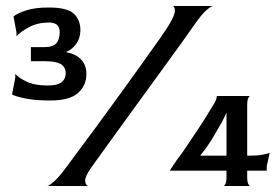

<svg xmlns="http://www.w3.org/2000/svg" viewBox="-20 -620 924 640"><path d="M147 -285Q96 -285 63.5 -292Q31 -299 20 -305L31 -361V-374Q41 -361 68.5 -348Q96 -335 138 -335Q172 -335 185.5 -346Q199 -357 199 -376Q199 -396 183 -406Q167 -416 130 -416H83V-463H130Q156 -463 167.5 -475.5Q179 -488 179 -513Q179 -529 170 -537Q161 -545 143 -545Q106 -545 77 -529.5Q48 -514 35 -499V-512L25 -565Q36 -575 66 -585Q96 -595 142 -595Q205 -595 226.5 -574Q248 -553 248 -520Q248 -494 235 -475Q222 -456 201 -447V-446Q233 -440 250.5 -421.5Q268 -403 268 -373Q268 -335 240 -310Q212 -285 147 -285ZM138 0Q144 -1 160 -15Q176 -29 199 -60Q209 -74 236 -110Q263 -146 299.5 -195.5Q336 -245 375 -299Q414 -353 450 -403Q486 -453 511.5 -489.5Q537 -526 545 -540Q564 -572 563 -586Q562 -600 554 -600H691Q684 -600 668 -586Q652 -572 629 -539Q618 -523 591.5 -486Q565 -449 529 -399.5Q493 -350 454.5 -297Q416 -244 380.5 -195Q345 -146 319 -110Q293 -74 283 -60Q263 -31 264 -16.5Q265 -2 274 0ZM725 0Q728 0 731.5 -7Q735 -14 735 -30V-51H546Q549 -56 555.5 -66Q562 -76 569 -86Q581 -101 600.5 -130Q620 -159 642 -192Q664 -225 681 -254Q697 -278 700.5 -288.5Q704 -299 702 -300H814Q811 -300 807.5 -293Q804 -286 804 -270V-101H809Q838 -101 856 -104.5Q874 -108 879 -111L869 -65V-51H804V-30Q804 -14 807.5 -7Q811 0 814 0ZM648 -101H735V-243H734Q728 -228 717 -208.5Q706 -189 694 -168.5Q682 -148 669.5 -130.5Q657 -113 648 -102Z"/></svg>

Font: Red Rose SemiBold
Style: Regular
Weight: 600
Designer: Jaikishan Patel
Version: Version 2.000